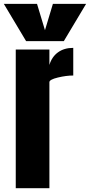

<svg xmlns="http://www.w3.org/2000/svg" viewBox="-48 -994 475 1014"><path d="M212.9 0H35.2V-732.4H212.9V-650.9Q225.6 -693.8 258.1 -717.5Q290.5 -741.2 338.9 -741.2V-595.2Q301.8 -595.2 257.3 -584.5Q212.9 -573.7 212.9 -560.1ZM289.1 -776.9H89.8L-27.8 -973.6H147.5L189.5 -834.5L231.4 -973.6H406.7Z"/></svg>

Font: Anton
Style: Regular
Weight: 400
Designer: Vernon Adams, Tural Alisoy
Foundry: Vernon Adams
Version: Version 2.300